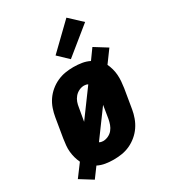

<svg xmlns="http://www.w3.org/2000/svg" viewBox="-211 -875 911 1025"><g transform="rotate(-30 244.0 -362.5)"><path d="M65 50 -12 2 44 -73Q36 -90 31 -108Q26 -126 24 -145.5Q22 -165 24 -185Q26 -205 29 -225L49 -345Q53 -369 61.5 -394Q70 -419 85 -441Q100 -463 121 -480.5Q142 -498 166.5 -509Q191 -520 216 -524Q241 -528 266 -528Q292 -528 317 -524Q342 -520 364 -509L408 -570L485 -522L430 -447Q438 -430 443 -412Q448 -394 449.5 -374.5Q451 -355 449.5 -335Q448 -315 445 -295L425 -175Q421 -151 412 -126Q403 -101 388 -79Q373 -57 352 -39.5Q331 -22 307 -11Q283 0 257.5 4Q232 8 207 8Q181 8 156.5 4Q132 0 110 -11ZM170 -246 289 -408Q285 -411 278.5 -412.5Q272 -414 266 -414Q250 -414 234.5 -406.5Q219 -399 208 -386Q197 -373 191.5 -357.5Q186 -342 184 -326ZM207 -106Q223 -106 239 -113.5Q255 -121 265.5 -134Q276 -147 281.5 -162.5Q287 -178 290 -194L303 -274L184 -112Q189 -109 195 -107.5Q201 -106 207 -106ZM276 -571 215 -629 366 -775 441 -705Z"/></g></svg>

Font: Iosevka Term Curly Hv Obl
Style: Regular
Weight: 900
Italic angle: -9°
Designer: Belleve Invis
Foundry: Belleve Invis
Version: Version 32.3.0